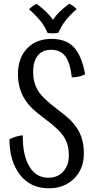

<svg xmlns="http://www.w3.org/2000/svg" viewBox="-20 -977 515 1037"><path d="M394 -288Q414 -258 423.5 -223.5Q433 -189 433 -148Q433 -65 380 -12.5Q327 40 244 40Q144 40 87.5 -33.5Q31 -107 31 -225Q47 -233 66 -239Q85 -245 103 -246Q102 -139 138.5 -78Q175 -17 241 -17Q291 -17 321.5 -50.5Q352 -84 352 -139Q352 -192 328 -233.5Q304 -275 224 -334Q176 -370 154 -391.5Q132 -413 117 -436Q97 -466 87 -501Q77 -536 77 -577Q77 -664 126.5 -715.5Q176 -767 259 -767Q335 -767 377.5 -723.5Q420 -680 440 -576Q426 -568 409.5 -564Q393 -560 368 -559Q359 -638 333 -673Q307 -708 256 -708Q209 -708 184 -677Q159 -646 159 -587Q159 -533 183.5 -490.5Q208 -448 288 -388Q336 -352 357.5 -331Q379 -310 394 -288ZM137 -927Q149 -939 158 -945Q167 -951 178 -956Q209 -933 229 -913.5Q249 -894 266 -870Q282 -894 302.5 -914Q323 -934 354 -957Q365 -952 374.5 -945Q384 -938 394 -928Q354 -892 333 -864.5Q312 -837 295 -800Q290 -799 282 -798Q274 -797 266 -797Q261 -797 253 -797.5Q245 -798 237 -799Q223 -832 202.5 -859Q182 -886 137 -927Z"/></svg>

Font: Atma
Style: Regular
Weight: 400
Designer: Gregori Vincens, Jeremie Hornus, Riccardo Olocco, Yoann Minet.
Foundry: black foundry
Version: Version 1.102;PS 1.100;hotconv 1.0.86;makeotf.lib2.5.63406